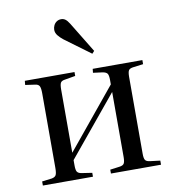

<svg xmlns="http://www.w3.org/2000/svg" viewBox="-85 -850 844 925"><g transform="rotate(-10 336.5 -387.0)"><path d="M50 0V-20L98 -26Q114 -29 119 -38.5Q124 -48 124 -74V-438Q124 -463 119 -473Q114 -483 99 -485L50 -492L52 -512H295V-493L243 -484Q227 -482 222 -473Q217 -464 217 -440V-131L457 -423V-444Q457 -467 451.5 -475.5Q446 -484 428 -487L382 -493L384 -512H627V-492L580 -486Q561 -484 555.5 -475.5Q550 -467 550 -443V-67Q550 -45 555.5 -36.5Q561 -28 579 -26L628 -20V0H383V-19L428 -25Q446 -27 451.5 -36Q457 -45 457 -68V-386L217 -95V-70Q217 -47 222 -38.5Q227 -30 242 -27L295 -19V0ZM395 -584 269 -677Q255 -688 244.5 -701Q234 -714 234 -729Q234 -740 239 -750.5Q244 -761 253.5 -767.5Q263 -774 276 -774Q287 -774 296 -767.5Q305 -761 315 -745L406 -596Z"/></g></svg>

Font: Literata 60pt
Style: Regular
Weight: 400
Designer: Latin by Veronika Burian and Jose Scaglione. Greek by Irene Vlachou. Cyrillic by Vera Evstafieva.
Foundry: TypeTogether
Version: Version 3.002